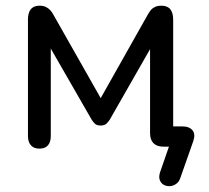

<svg xmlns="http://www.w3.org/2000/svg" viewBox="-20 -514 731 673"><path d="M612 110Q608 123 597.5 130.5Q587 138 575 138.5Q563 139 553.5 133.5Q544 128 540 117Q536 106 541 90L586 -40L592 0H552Q530 0 518 -12Q506 -24 506 -47V-382H529L365 -95Q360 -87 353 -80.5Q346 -74 333 -74Q319 -74 312.5 -80.5Q306 -87 301 -95L136 -382H158V-37Q158 -16 148 -4.5Q138 7 118 7Q99 7 88.5 -4.5Q78 -16 78 -37V-445Q78 -461 82.5 -472Q87 -483 96 -488.5Q105 -494 119 -494Q132 -494 141 -489.5Q150 -485 156.5 -478Q163 -471 168 -461L333 -170L497 -461Q503 -472 509 -479Q515 -486 524 -490Q533 -494 546 -494Q567 -494 577 -481.5Q587 -469 587 -445V-57L572 -71H618Q644 -71 655 -57Q666 -43 657 -18Z"/></svg>

Font: Nunito Medium
Style: Regular
Weight: 500
Designer: Vernon Adams
Foundry: Vernon Adams
Version: Version 3.602